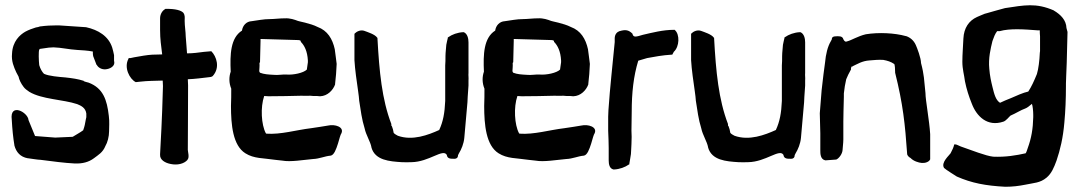

<svg xmlns="http://www.w3.org/2000/svg" viewBox="-20 -618 4130 734"><path d="M25 -160C27 -124 30 -93 35 -63V-62C42 -36 58 -18 86 -13H87C97 -12 124 -7 135 -7C182 -1 226 5 266 7C295 8 319 2 339 -13C356 -26 373 -35 383 -60C391 -73 397 -96 397 -116C397 -132 399 -153 396 -175C389 -237 374 -281 319 -302C313 -304 305 -305 300 -308V-309C278 -316 257 -319 230 -322C206 -324 166 -327 148 -336C141 -343 134 -355 130 -369C128 -386 127 -422 130 -428L131 -429V-430C131 -430 132 -430 132 -431C141 -432 153 -434 167 -436C173 -436 180 -437 185 -437C216 -436 242 -429 276 -427C292 -426 315 -425 335 -421V-415C335 -413 335 -410 336 -405V-404L349 -370H350C355 -360 368 -352 383 -353C399 -354 416 -363 417 -377C417 -379 417 -381 416 -386V-407C414 -417 412 -426 409 -436C395 -480 355 -504 309 -514L205 -521H197C177 -521 156 -520 134 -517H133C129 -515 123 -514 117 -513C104 -509 90 -504 77 -497C56 -485 28 -460 26 -413C23 -384 33 -362 42 -342L51 -325C53 -314 60 -299 70 -286C75 -279 83 -273 92 -267C140 -238 221 -238 275 -220C290 -214 307 -206 310 -184V-170C310 -169 309 -165 308 -161C304 -141 305 -140 298 -120C286 -111 272 -104 258 -95L191 -92L114 -98L89 -159C87 -189 16 -227 25 -160Z M471 -393C453 -360 475 -316 499 -304L518 -306C543 -309 572 -309 602 -310L603 -289C599 -144 595 -90 592 -29V-26C591 -7 611 5 633 9C657 14 683 9 697 -7V-8C705 -16 698 -39 698 -45C698 -113 699 -171 699 -292L698 -315C725 -316 754 -320 780 -323C783 -323 789 -324 793 -327C823 -360 807 -403 788 -422H786C786 -422 764 -420 763 -420H762C738 -417 719 -414 695 -414C694 -437 691 -458 690 -479C690 -495 686 -519 686 -537V-542C686 -549 688 -559 681 -569C673 -578 651 -585 613 -584H612L611 -583C600 -577 592 -563 592 -548V-503C592 -469 596 -442 600 -410C590 -409 577 -410 562 -409C543 -408 515 -403 493 -399L479 -396H472ZM791 -327 793 -329Z M862 -344C855 -324 855 -301 864 -279C864 -257 864 -234 863 -213C863 -141 870 -62 918 -32C951 -11 987 -14 1032 -7C1035 -7 1059 -4 1059 -4C1091 2 1141 -7 1176 -10C1202 -11 1221 -21 1244 -23C1257 -25 1265 -47 1272 -69C1277 -86 1282 -105 1285 -108C1297 -133 1260 -144 1234 -138C1218 -135 1196 -132 1170 -128C1111 -121 1054 -103 998 -107L996 -109C979 -141 975 -208 990 -251C994 -251 1000 -250 1007 -250C1035 -250 1104 -251 1132 -252C1143 -252 1154 -251 1166 -252C1172 -251 1180 -251 1186 -251C1190 -251 1195 -251 1203 -250H1204C1232 -251 1253 -273 1261 -295V-297C1264 -323 1266 -346 1267 -373V-374C1265 -393 1262 -411 1260 -428V-429C1251 -470 1232 -501 1194 -515C1167 -529 1119 -537 1119 -538C1106 -543 1089 -549 1069 -548C1050 -548 1027 -545 1012 -545C987 -545 965 -540 942 -537C922 -536 908 -521 905 -501C861 -473 859 -410 862 -344ZM971 -346C971 -352 973 -365 972 -376C972 -376 971 -377 974 -380L976 -461V-469L1115 -465C1128 -465 1130 -463 1130 -459V-458C1144 -444 1155 -422 1157 -387V-380C1156 -375 1155 -367 1153 -352C1140 -339 1101 -331 1076 -333C1057 -334 1044 -330 1025 -332C1007 -333 989 -334 974 -340C973 -341 972 -343 971 -346Z M1335 -388C1337 -352 1344 -305 1349 -270C1351 -254 1353 -242 1353 -235V-234C1359 -196 1363 -162 1374 -127C1379 -102 1396 -77 1400 -55V-54C1414 -5 1469 -1 1516 2C1528 2 1540 3 1553 2C1621 1 1673 -51 1688 -26C1690 -10 1704 -11 1718 -11C1725 -11 1731 -15 1731 -25C1734 -30 1734 -31 1734 -31C1744 -47 1753 -69 1755 -91C1759 -136 1763 -182 1767 -227L1768 -248L1771 -291V-310C1772 -323 1770 -329 1771 -339V-456C1771 -471 1767 -489 1753 -495H1751C1729 -494 1708 -486 1694 -476L1692 -475V-473C1691 -467 1687 -454 1686 -446V-445C1686 -439 1683 -418 1683 -404C1683 -390 1683 -378 1682 -368V-232C1680 -186 1674 -153 1659 -121C1617 -102 1557 -79 1501 -99C1496 -102 1489 -105 1485 -110C1484 -118 1481 -129 1478 -136H1477C1476 -137 1476 -140 1476 -142V-144C1440 -238 1430 -344 1423 -471V-473L1422 -474C1413 -487 1386 -495 1373 -500C1359 -505 1344 -498 1336 -490L1335 -488Z M1830 -344C1823 -324 1823 -301 1832 -279C1832 -257 1832 -234 1831 -213C1831 -141 1838 -62 1886 -32C1919 -11 1955 -14 2000 -7C2003 -7 2027 -4 2027 -4C2059 2 2109 -7 2144 -10C2170 -11 2189 -21 2212 -23C2225 -25 2233 -47 2240 -69C2245 -86 2250 -105 2253 -108C2265 -133 2228 -144 2202 -138C2186 -135 2164 -132 2138 -128C2079 -121 2022 -103 1966 -107L1964 -109C1947 -141 1943 -208 1958 -251C1962 -251 1968 -250 1975 -250C2003 -250 2072 -251 2100 -252C2111 -252 2122 -251 2134 -252C2140 -251 2148 -251 2154 -251C2158 -251 2163 -251 2171 -250H2172C2200 -251 2221 -273 2229 -295V-297C2232 -323 2234 -346 2235 -373V-374C2233 -393 2230 -411 2228 -428V-429C2219 -470 2200 -501 2162 -515C2135 -529 2087 -537 2087 -538C2074 -543 2057 -549 2037 -548C2018 -548 1995 -545 1980 -545C1955 -545 1933 -540 1910 -537C1890 -536 1876 -521 1873 -501C1829 -473 1827 -410 1830 -344ZM1939 -346C1939 -352 1941 -365 1940 -376C1940 -376 1939 -377 1942 -380L1944 -461V-469L2083 -465C2096 -465 2098 -463 2098 -459V-458C2112 -444 2123 -422 2125 -387V-380C2124 -375 2123 -367 2121 -352C2108 -339 2069 -331 2044 -333C2025 -334 2012 -330 1993 -332C1975 -333 1957 -334 1942 -340C1941 -341 1940 -343 1939 -346Z M2305 -118C2306 -93 2307 -71 2307 -52V-5C2307 10 2310 27 2326 30H2327C2349 29 2370 21 2384 11L2386 10V7C2387 -2 2391 -18 2392 -29C2392 -36 2394 -57 2394 -67C2395 -87 2395 -104 2394 -119C2395 -144 2394 -163 2395 -190C2395 -264 2402 -327 2420 -386C2421 -386 2454 -396 2454 -396C2481 -401 2513 -407 2547 -409H2550L2556 -420C2578 -440 2579 -487 2560 -503L2559 -504H2557C2514 -504 2473 -493 2438 -485C2411 -477 2402 -474 2398 -488V-489C2384 -503 2372 -506 2349 -499H2348C2338 -495 2331 -487 2330 -473V-457C2322 -371 2312 -286 2306 -197L2305 -172Z M2622 -388C2624 -352 2631 -305 2636 -270C2638 -254 2640 -242 2640 -235V-234C2646 -196 2650 -162 2661 -127C2666 -102 2683 -77 2687 -55V-54C2701 -5 2756 -1 2803 2C2815 2 2827 3 2840 2C2908 1 2960 -51 2975 -26C2977 -10 2991 -11 3005 -11C3012 -11 3018 -15 3018 -25C3021 -30 3021 -31 3021 -31C3031 -47 3040 -69 3042 -91C3046 -136 3050 -182 3054 -227L3055 -248L3058 -291V-310C3059 -323 3057 -329 3058 -339V-456C3058 -471 3054 -489 3040 -495H3038C3016 -494 2995 -486 2981 -476L2979 -475V-473C2978 -467 2974 -454 2973 -446V-445C2973 -439 2970 -418 2970 -404C2970 -390 2970 -378 2969 -368V-232C2967 -186 2961 -153 2946 -121C2904 -102 2844 -79 2788 -99C2783 -102 2776 -105 2772 -110C2771 -118 2768 -129 2765 -136H2764C2763 -137 2763 -140 2763 -142V-144C2727 -238 2717 -344 2710 -471V-473L2709 -474C2700 -487 2673 -495 2660 -500C2646 -505 2631 -498 2623 -490L2622 -488Z M3114 -185C3115 -159 3115 -134 3116 -108V-43C3116 -31 3116 -9 3135 -5H3136L3176 -8H3177C3188 -13 3200 -30 3201 -44C3201 -50 3204 -71 3204 -85V-153C3204 -178 3205 -203 3206 -248V-261C3208 -281 3211 -297 3215 -315C3220 -327 3225 -338 3232 -350L3233 -351V-355C3233 -357 3234 -359 3235 -363C3236 -363 3237 -364 3239 -364H3240V-365C3258 -373 3275 -385 3304 -387C3323 -389 3342 -390 3357 -389C3373 -386 3386 -382 3399 -373C3401 -367 3402 -356 3402 -342V-340C3432 -220 3440 -144 3448 -29V-28C3450 -22 3455 -17 3461 -14C3472 -2 3492 4 3504 5C3517 6 3532 1 3536 -9V-105C3533 -157 3518 -235 3518 -262L3512 -322L3508 -347C3506 -357 3504 -366 3501 -377C3501 -396 3486 -435 3481 -446C3473 -464 3459 -475 3444 -480H3443C3400 -492 3339 -495 3290 -487C3260 -480 3235 -464 3219 -460C3212 -457 3209 -459 3204 -468C3201 -481 3186 -480 3173 -479C3166 -479 3160 -476 3160 -468C3160 -467 3159 -466 3156 -460C3144 -440 3137 -411 3134 -378L3128 -333L3121 -273C3119 -244 3116 -214 3114 -185Z M3589 24C3593 29 3638 57 3638 57C3695 82 3748 92 3823 96C3851 96 3875 93 3900 88C3932 81 3956 82 3981 61C4000 45 4009 23 4019 -4C4033 -45 4044 -91 4049 -150C4053 -193 4055 -240 4055 -290V-299C4056 -319 4056 -337 4057 -353L4058 -378L4061 -495V-496C4060 -502 4058 -505 4057 -511C4056 -541 4035 -562 4010 -577H4009V-578C3940 -608 3896 -598 3822 -587C3801 -582 3777 -574 3747 -566H3746C3735 -562 3725 -557 3715 -553C3684 -539 3665 -511 3663 -471C3662 -442 3659 -413 3659 -382C3659 -353 3666 -332 3669 -307C3675 -277 3684 -249 3695 -222C3713 -174 3754 -132 3816 -153C3826 -156 3838 -172 3843 -176C3862 -184 3884 -198 3899 -203C3905 -205 3915 -212 3925 -221C3928 -213 3930 -193 3930 -179V-170C3929 -126 3923 -90 3909 -52C3906 -44 3905 -38 3901 -32C3865 -24 3825 -17 3777 -19C3748 -22 3694 -44 3653 -58C3643 -62 3637 -66 3632 -66H3628C3625 -53 3621 -46 3614 -32C3610 -25 3576 3 3589 24ZM3762 -355C3758 -396 3767 -432 3774 -461C3780 -477 3783 -487 3792 -499H3802C3841 -510 3896 -506 3947 -502H3955C3955 -496 3955 -487 3956 -479V-422C3956 -422 3955 -418 3955 -414C3954 -388 3950 -354 3944 -335C3933 -308 3923 -286 3911 -268C3892 -264 3863 -251 3845 -243C3830 -237 3815 -231 3803 -225C3787 -235 3781 -257 3774 -286C3769 -306 3764 -329 3762 -355Z"/></svg>

Font: Vapor
Style: Sbd
Weight: 600
Foundry: Cannot Into Space Fonts
Version: Version 0.179